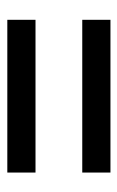

<svg xmlns="http://www.w3.org/2000/svg" viewBox="84 -594 329 538"><g transform="rotate(90 249.0 -324.5)"><path d="M35 -469H463V-390H35ZM35 -259H463V-180H35Z"/></g></svg>

Font: Montserrat-Arabic
Style: Regular
Weight: 400
Designer: Mohamed Gaber
Foundry: Kief Type Foundry
Version: Version 5.008;PS 005.008;hotconv 1.0.88;makeotf.lib2.5.64775